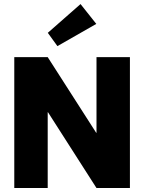

<svg xmlns="http://www.w3.org/2000/svg" viewBox="-20 -948 719 968"><path d="M635 0H466.5L222 -382H220.5V0H52V-660H220.5L465 -278.5H466.5V-660H635ZM269.5 -715.5 221 -782.5 386 -927.5 465.5 -827.5Z"/></svg>

Font: Lucymar Sans ExtraBold
Style: Regular
Weight: 800
Foundry: The League of Moveable Type (original font) / Main changes by Cristiano Sobral with portions from Mirco Monsees
Version: Version 2.001;August 30, 2020;FontCreator 13.0.0.2681 64-bit